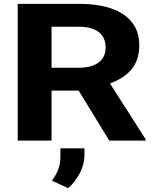

<svg xmlns="http://www.w3.org/2000/svg" viewBox="-20 -731 822 998"><path d="M704 -496C704 -531 697 -562 683 -589C638 -672 535 -711 390 -711H72V0H248V-260H389L548 0H737V-7L552 -297C642 -332 704 -386 704 -496ZM529 -484C529 -414 475 -379 390 -379H248V-592H390C479 -592 529 -555 529 -484ZM250 208 334 247C346 237 357 226 367 212C394 177 419 130 419 75V40H294V82C294 138 275 174 250 208Z"/></svg>

Font: Asimov
Style: XWid
Weight: 500
Designer: Google
Version: Version 2.000980; 2014